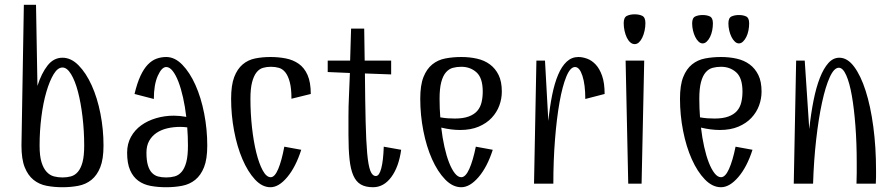

<svg xmlns="http://www.w3.org/2000/svg" viewBox="-20 -770 3742 805"><path d="M80 -750H131L137 -410Q154 -463 179.5 -495.5Q205 -528 242 -528Q278 -528 309.5 -496Q341 -464 364.5 -412Q388 -360 401 -294Q414 -228 414 -160Q414 -103 400.5 -69Q387 -35 363.5 -16Q340 3 308.5 9Q277 15 242 15Q207 15 175.5 9Q144 3 120.5 -16Q97 -35 83.5 -69Q70 -103 70 -160ZM242 -487Q222 -487 205 -459Q188 -431 174.5 -385Q161 -339 153.5 -280Q146 -221 146 -160Q146 -116 154 -90Q162 -64 175.5 -49.5Q189 -35 206 -30.5Q223 -26 242 -26Q261 -26 277.5 -30.5Q294 -35 306.5 -49.5Q319 -64 326 -90Q333 -116 333 -160Q333 -221 326 -280Q319 -339 307 -385Q295 -431 278 -459Q261 -487 242 -487Z M677 -531Q713 -531 744.5 -498.5Q776 -466 799.5 -413.5Q823 -361 836 -294.5Q849 -228 849 -160Q849 -103 835.5 -69Q822 -35 798.5 -16Q775 3 743.5 9Q712 15 677 15Q642 15 612 9.5Q582 4 560 -12Q538 -28 525.5 -56.5Q513 -85 513 -130Q513 -167 529 -196Q545 -225 572 -244.5Q599 -264 634.5 -274.5Q670 -285 709 -285Q733 -285 761 -280Q756 -323 747.5 -361Q739 -399 728 -427.5Q717 -456 704 -472.5Q691 -489 677 -489Q658 -489 641.5 -452Q625 -415 625 -355L544 -376Q555 -422 569 -452Q583 -482 600 -499.5Q617 -517 636.5 -524Q656 -531 677 -531ZM768 -160Q768 -198 765 -236Q757 -237 750 -237.5Q743 -238 736 -238Q707 -238 681.5 -232Q656 -226 636.5 -213Q617 -200 605.5 -179.5Q594 -159 594 -130Q594 -98 600 -77.5Q606 -57 617 -45.5Q628 -34 643 -30Q658 -26 677 -26Q696 -26 712.5 -30.5Q729 -35 741.5 -49.5Q754 -64 761 -90Q768 -116 768 -160Z M1202 -356Q1202 -399 1195 -425.5Q1188 -452 1176.5 -466.5Q1165 -481 1149.5 -485.5Q1134 -490 1116 -490Q1098 -490 1082.5 -485.5Q1067 -481 1055.5 -466.5Q1044 -452 1037 -425.5Q1030 -399 1030 -356Q1030 -295 1036.5 -236Q1043 -177 1054.5 -130.5Q1066 -84 1081.5 -55.5Q1097 -27 1115 -27Q1132 -27 1146.5 -61.5Q1161 -96 1172 -155L1243 -142Q1220 -70 1184.5 -27.5Q1149 15 1114 15Q1079 15 1049 -17.5Q1019 -50 996.5 -102.5Q974 -155 961.5 -221.5Q949 -288 949 -356Q949 -413 962 -447Q975 -481 997.5 -500Q1020 -519 1050 -525Q1080 -531 1114 -531Q1148 -531 1178.5 -525Q1209 -519 1232.5 -502.5Q1256 -486 1269.5 -455.5Q1283 -425 1283 -376Z M1544 15Q1513 15 1493 3.5Q1473 -8 1461.5 -34Q1450 -60 1445.5 -102Q1441 -144 1441 -205Q1441 -221 1441 -241Q1441 -261 1441 -282.5Q1441 -304 1441.5 -325Q1442 -346 1443 -365L1447 -464L1354 -468V-516H1448L1452 -650H1507L1509 -516H1620V-458L1510 -462Q1511 -342 1513 -260Q1515 -178 1519.5 -127.5Q1524 -77 1532.5 -54.5Q1541 -32 1556 -32Q1570 -32 1578.5 -64Q1587 -96 1589 -155L1662 -142Q1652 -70 1620.5 -27.5Q1589 15 1544 15Z M2084 -386Q2084 -356 2073.5 -327.5Q2063 -299 2041.5 -276Q2020 -253 1987 -239Q1954 -225 1909 -225Q1891 -225 1871 -227.5Q1851 -230 1830 -235Q1835 -192 1843.5 -154Q1852 -116 1863 -88Q1874 -60 1887 -43.5Q1900 -27 1914 -27Q1932 -27 1947.5 -61.5Q1963 -96 1975 -155L2046 -142Q2023 -70 1986.5 -27.5Q1950 15 1914 15Q1878 15 1846.5 -17.5Q1815 -50 1791.5 -102.5Q1768 -155 1755 -221.5Q1742 -288 1742 -356Q1742 -413 1755.5 -447Q1769 -481 1792.5 -500Q1816 -519 1847.5 -525Q1879 -531 1914 -531Q1949 -531 1980 -524Q2011 -517 2034 -500Q2057 -483 2070.5 -455.5Q2084 -428 2084 -386ZM1823 -356Q1823 -315 1826 -278Q1843 -275 1858 -274Q1873 -273 1887 -273Q1922 -273 1945 -281.5Q1968 -290 1981 -305Q1994 -320 1999 -341Q2004 -362 2004 -386Q2004 -443 1978 -466.5Q1952 -490 1914 -490Q1895 -490 1878.5 -485.5Q1862 -481 1849.5 -466.5Q1837 -452 1830 -425.5Q1823 -399 1823 -356Z M2279 -263Q2285 -322 2295 -371.5Q2305 -421 2320 -456.5Q2335 -492 2356 -511.5Q2377 -531 2405 -531Q2422 -531 2441.5 -524Q2461 -517 2477.5 -499.5Q2494 -482 2504.5 -452Q2515 -422 2515 -376L2434 -355Q2434 -415 2422 -452Q2410 -489 2391 -489Q2371 -489 2354.5 -449Q2338 -409 2326 -341.5Q2314 -274 2307 -185.5Q2300 -97 2300 0H2219L2229 -516H2265Z M2603 -516H2681L2670 0H2614ZM2641 -585Q2631 -585 2622.5 -592.5Q2614 -600 2608 -612.5Q2602 -625 2598.5 -641Q2595 -657 2595 -673Q2595 -697 2608.5 -703.5Q2622 -710 2641 -710Q2660 -710 2673 -703.5Q2686 -697 2686 -673Q2686 -657 2682.5 -641Q2679 -625 2673 -612.5Q2667 -600 2659 -592.5Q2651 -585 2641 -585Z M2831 0ZM3173 -386Q3173 -356 3162.5 -327.5Q3152 -299 3130.5 -276Q3109 -253 3076 -239Q3043 -225 2998 -225Q2980 -225 2960 -227.5Q2940 -230 2919 -235Q2924 -192 2932.5 -154Q2941 -116 2952 -88Q2963 -60 2976 -43.5Q2989 -27 3003 -27Q3021 -27 3036.5 -61.5Q3052 -96 3064 -155L3135 -142Q3112 -70 3075.5 -27.5Q3039 15 3003 15Q2967 15 2935.5 -17.5Q2904 -50 2880.5 -102.5Q2857 -155 2844 -221.5Q2831 -288 2831 -356Q2831 -413 2844.5 -447Q2858 -481 2881.5 -500Q2905 -519 2936.5 -525Q2968 -531 3003 -531Q3038 -531 3069 -524Q3100 -517 3123 -500Q3146 -483 3159.5 -455.5Q3173 -428 3173 -386ZM2912 -356Q2912 -315 2915 -278Q2932 -275 2947 -274Q2962 -273 2976 -273Q3011 -273 3034 -281.5Q3057 -290 3070 -305Q3083 -320 3088 -341Q3093 -362 3093 -386Q3093 -443 3067 -466.5Q3041 -490 3003 -490Q2984 -490 2967.5 -485.5Q2951 -481 2938.5 -466.5Q2926 -452 2919 -425.5Q2912 -399 2912 -356ZM2926 -588Q2917 -588 2909 -595.5Q2901 -603 2895 -615Q2889 -627 2885.5 -642Q2882 -657 2882 -672Q2882 -695 2895 -701Q2908 -707 2926 -707Q2944 -707 2956.5 -701Q2969 -695 2969 -672Q2969 -657 2966 -642Q2963 -627 2957 -615Q2951 -603 2943 -595.5Q2935 -588 2926 -588ZM3078 -588Q3069 -588 3061 -595.5Q3053 -603 3047 -615Q3041 -627 3037.5 -642Q3034 -657 3034 -672Q3034 -695 3047 -701Q3060 -707 3078 -707Q3096 -707 3108.5 -701Q3121 -695 3121 -672Q3121 -657 3118 -642Q3115 -627 3109 -615Q3103 -603 3095 -595.5Q3087 -588 3078 -588Z M3497 -486Q3477 -486 3459 -446.5Q3441 -407 3426.5 -340Q3412 -273 3402 -185Q3392 -97 3389 0H3308L3318 -516H3354L3373 -229Q3380 -294 3391 -349Q3402 -404 3417.5 -443.5Q3433 -483 3453 -505.5Q3473 -528 3499 -528Q3533 -528 3561 -490.5Q3589 -453 3609.5 -389Q3630 -325 3641.5 -239Q3653 -153 3653 -56Q3653 -42 3653 -28Q3653 -14 3652 0H3571Q3572 -23 3572 -44.5Q3572 -66 3572 -88Q3572 -170 3566.5 -242.5Q3561 -315 3551.5 -369Q3542 -423 3528 -454.5Q3514 -486 3497 -486Z"/></svg>

Font: Combo
Style: Regular
Weight: 400
Designer: Eduardo Rodriguez Tunni
Foundry: Eduardo Rodriguez Tunni
Version: Version 1.001